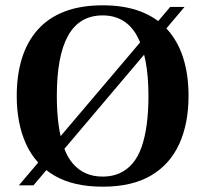

<svg xmlns="http://www.w3.org/2000/svg" viewBox="-20 -692 773 723"><path d="M51 6 621 -666H675L106 6ZM367 11Q256 11 184.5 -31Q113 -73 78 -150Q43 -227 43 -331Q43 -409 62.5 -472Q82 -535 122 -580Q162 -625 223 -648.5Q284 -672 367 -672Q449 -672 510 -648.5Q571 -625 611 -580Q651 -535 670.5 -472Q690 -409 690 -331Q690 -227 655 -150Q620 -73 548.5 -31Q477 11 367 11ZM367 -27Q402 -27 430 -39.5Q458 -52 479 -76.5Q500 -101 513 -138Q526 -175 532.5 -223Q539 -271 539 -331Q539 -406 528 -462.5Q517 -519 496 -557Q475 -595 442.5 -614.5Q410 -634 367 -634Q322 -634 289.5 -614.5Q257 -595 236 -557Q215 -519 204.5 -462.5Q194 -406 194 -331Q194 -271 200.5 -223Q207 -175 220 -138Q233 -101 254 -76.5Q275 -52 303 -39.5Q331 -27 367 -27Z"/></svg>

Font: Frank Ruhl Libre SemiBold
Style: Regular
Weight: 600
Designer: Yanek Iontef
Foundry: Fontef
Version: Version 6.003;gftools[0.9.30]